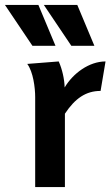

<svg xmlns="http://www.w3.org/2000/svg" viewBox="-74 -755 446 775"><path d="M238 -735H103L214 -570H307ZM81 -735H-54L57 -570H150ZM163 -507 36 -497C60 -465 68 -401 68 -363V0H188V-296C229 -358 273 -388 332 -388L352 -507C285 -507 220 -458 187 -402C186 -436 177 -476 163 -507Z"/></svg>

Font: Rosario
Style: Bold
Weight: 700
Designer: Hector Gatti
Foundry: Omnibus Type
Version: Version 1.100